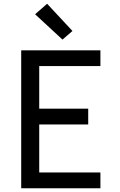

<svg xmlns="http://www.w3.org/2000/svg" viewBox="-20 -1003 640 1023"><path d="M93 0V-735H515V-651H189V-424H450V-340H189V-84H515V0ZM313 -792 167 -927 231 -983 366 -838Z"/></svg>

Font: Iosevka Fixed Medium Extended
Style: Regular
Weight: 500
Width: 7
Monospace: yes
Designer: Belleve Invis
Foundry: Belleve Invis
Version: Version 24.1.1; ttfautohint (v1.8.4)